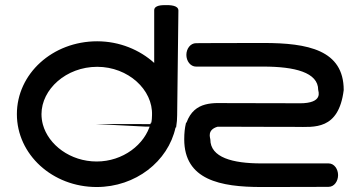

<svg xmlns="http://www.w3.org/2000/svg" viewBox="-20 -751 1448 771"><path d="M564.1 -242.6 589.6 -242.6 589.6 -252.6 362.7 -252.9ZM1029.6 0C1191.1 0 1299.6 -0.7 1299.6 -0.7C1322.3 -0.7 1337.6 -23.6 1337.6 -47.8C1337.6 -71.9 1322.3 -94.8 1299.6 -94.8L1029.6 -94.8C913.9 -94.8 824.6 -118.6 824.6 -191.2C824.6 -196.5 809.8 -229.6 854 -242.2L896.2 -242.2C905.7 -242.2 1013.9 -241.4 1168.6 -241.4C1240.6 -241.4 1339.9 -226.9 1360.2 -389.2L1360.2 -389.4V-389.5C1360.2 -550.4 1216.2 -578.4 1037.6 -578.4C876 -578.4 767.5 -577.6 767.5 -577.6C744.2 -577.6 728.4 -554.8 728.4 -530.6C728.4 -506.4 744.2 -483.5 767.6 -483.5L1037.6 -483.6C1163.4 -483.6 1257.7 -460.3 1257.7 -390.2C1257.7 -384.7 1280.4 -336 1183.2 -336.2C1183.2 -336.2 1062.6 -336.9 898.6 -336.9C840 -336.9 761 -347.6 728.9 -258.5C728.3 -258.5 727.7 -258.5 727.2 -258.5L726.3 -254.7C722.1 -237.3 719.8 -216.5 719.8 -191.6C719.8 -28.5 864.9 0 1029.6 0ZM687 -239.1 687.7 -243.2C690.1 -258 691.4 -273.1 691.4 -288.5L696.4 -708.7C696.4 -730.7 660.1 -730.6 644.6 -730.5C630.9 -730.4 599.2 -730.4 599.2 -709.7L599.2 -498.3C541.1 -550.9 459.7 -585.2 370.3 -585.2C190.7 -585.2 47.8 -454.6 47.8 -292.6C47.8 -130.6 190.5 0 368.2 0C524.1 0 655.1 -102.5 685 -239.1ZM146.6 -292.6C146.6 -392.5 245.8 -482.7 370.3 -482.7C494.7 -482.7 594.8 -390.4 590.4 -287.8C590.4 -278 589.5 -268.1 587.8 -258.5L585.7 -258.5L584.7 -254.8C562 -170.6 473.8 -102.5 368.2 -102.5C262.6 -102.5 174.5 -169.1 152.1 -251.1C148.5 -264.6 146.6 -278.7 146.6 -292.6Z"/></svg>

Font: Hi.
Style: Black
Weight: 400
Designer: Mew Too, Robert Jablonski
Foundry: Cannot Into Space Fonts
Version: Version 1.996